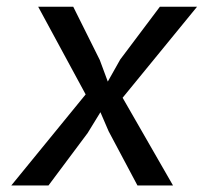

<svg xmlns="http://www.w3.org/2000/svg" viewBox="-20 -566 640 586"><path d="M14.5 0 264 -305.5 263 -238 96.5 -545.5H203.5L284.5 -383L309 -317L347 -384.5L468 -545.5H581.5L330 -238L332.5 -305.5L508 0H399.5L311.5 -165.5L286.5 -223.5L247.5 -160L128 0Z"/></svg>

Font: Spline Sans Mono
Style: Italic
Weight: 400
Italic angle: -4°
Monospace: yes
Designer: Eben Sorkin, Mirko Velimirovic
Foundry: Sorkin Type
Version: Version 1.004